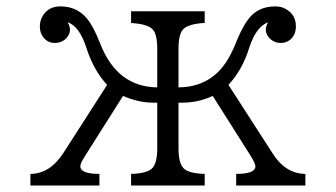

<svg xmlns="http://www.w3.org/2000/svg" viewBox="-20 -575 1040 595"><path d="M74.2 0V-36.1Q135.3 -36.6 177.2 -102.1L312 -312Q271 -355.5 248 -425.8Q226.1 -494.6 189.5 -505.9Q196.8 -493.7 196.8 -483.9Q196.8 -472.2 190.4 -462.9Q176.3 -441.9 148.9 -441.9Q132.8 -441.9 121.1 -452.1Q103.5 -467.8 103.5 -493.2Q103.5 -509.3 110.8 -522.9Q128.4 -555.2 167 -555.2Q218.3 -555.2 249.5 -517.6Q270 -492.7 290.5 -439.9Q342.8 -305.7 467.3 -304.2V-424.8Q467.3 -471.7 450.7 -486.3Q434.6 -500.5 386.2 -503.9V-540H614.3V-503.9Q562 -501 546.9 -483.4Q533.2 -468.3 533.2 -424.8V-304.2Q597.2 -304.7 642.1 -339.8Q682.6 -371.1 710 -439.9Q735.8 -504.4 761.2 -528.8Q789.1 -555.2 833.5 -555.2Q850.6 -555.2 864.3 -547.9Q897 -530.3 897 -493.7Q897 -466.8 878.9 -451.7Q866.7 -441.9 850.6 -441.9Q828.1 -441.9 813.5 -458.5Q803.7 -469.7 803.7 -482.9Q803.7 -494.1 811 -505.9Q773.4 -492.7 752 -425.8Q731 -358.4 688 -312L823.2 -102.1Q863.8 -36.6 926.3 -36.1V0H711.9V-36.1Q771.5 -36.1 771.5 -59.6Q771.5 -68.4 755.4 -94.2L639.2 -277.8Q594.2 -256.8 544.4 -256.8Q539.6 -256.8 533.2 -256.8V-116.2Q533.2 -70.3 548.3 -54.2Q563 -37.6 614.3 -36.1V0H386.2V-36.1Q439 -37.6 453.6 -55.7Q467.3 -72.3 467.3 -116.2V-256.8Q460.4 -256.8 456.1 -256.8Q408.7 -256.8 361.3 -277.8L245.1 -94.2Q244.6 -93.3 243.2 -90.8Q229 -69.8 229 -59.6Q229 -36.1 288.1 -36.1V0Z"/></svg>

Font: BIZ UDPMincho
Style: Regular
Weight: 400
Designer: TypeBank Co., Ltd.
Foundry: Morisawa Inc.
Version: Version 1.06